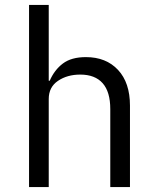

<svg xmlns="http://www.w3.org/2000/svg" viewBox="-20 -760 640 780"><path d="M98 -740H178V-432H182Q201 -476 235.5 -502Q270 -528 329 -528Q411 -528 459.5 -476Q508 -424 508 -331V0H428V-317Q428 -387 397 -422Q366 -457 306 -457Q253 -457 215.5 -431.5Q178 -406 178 -358V0H98Z"/></svg>

Font: iA Writer Mono V
Style: Regular
Weight: 400
Designer: Mike Abbink, Paul van der Laan, Pieter van Rosmalen
Foundry: Bold Monday
Version: Version 2.000